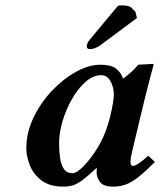

<svg xmlns="http://www.w3.org/2000/svg" viewBox="-20 -685 597 715"><path d="M340 -39Q340 -42 340 -48Q340 -54 341 -58L339 -59Q308 -30 288 -15Q268 0 252 5Q236 10 216 10Q164 10 133.5 -14Q103 -38 90.5 -71Q78 -104 78 -132Q78 -191 104.5 -246.5Q131 -302 173 -346.5Q215 -391 263 -417.5Q311 -444 354 -444Q393 -444 412 -429.5Q431 -415 438 -392Q455 -404 469 -417Q483 -430 495 -444L550 -447Q552 -447 552 -444Q552 -444 548.5 -430.5Q545 -417 539.5 -397Q534 -377 529 -356.5Q524 -336 520 -321L473 -125Q466 -96 466 -83Q466 -67 475 -67Q490 -67 532 -105L557 -82Q522 -47 497 -27Q472 -7 450 1.5Q428 10 402 10Q364 10 352 -8Q340 -26 340 -39ZM373 -195Q383 -222 390 -250Q397 -278 400.5 -300.5Q404 -323 404 -331Q404 -360 391.5 -382.5Q379 -405 357 -405Q327 -405 299 -380.5Q271 -356 248.5 -317Q226 -278 213 -234Q200 -190 200 -151Q200 -124 203.5 -98.5Q207 -73 217.5 -56.5Q228 -40 250 -40Q264 -40 286.5 -61.5Q309 -83 333 -118.5Q357 -154 373 -195ZM419 -663Q425 -665 434 -665Q461 -665 469.5 -656Q478 -647 484 -642L490 -618L353 -516Q343 -509 333 -505.5Q323 -502 315 -502Q303 -502 303 -513Q303 -515 305 -522Q307 -529 314 -537Z"/></svg>

Font: Libertinus Serif Semibold Italic
Style: Regular
Weight: 600
Italic angle: -11.5°
Designer: Philipp H. Poll, Khaled Hosny
Foundry: Caleb Maclennan
Version: Version 7.051;RELEASE